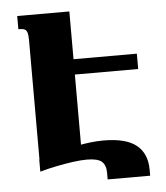

<svg xmlns="http://www.w3.org/2000/svg" viewBox="-54 -762 757 873"><g transform="rotate(-5 324.5 -326.0)"><path d="M295 -52 101 0V-598Q101 -622 97.5 -634Q94 -646 85 -650Q76 -654 57 -654V-714H295ZM215 -426V-496H584V-426ZM398 -116Q501 -116 548.5 -77.5Q596 -39 596 35V62H402V32Q402 -3 383.5 -19.5Q365 -36 315 -36Q288 -36 251.5 -31Q215 -26 175.5 -18Q136 -10 100 0V-55Q206 -88 274 -102Q342 -116 398 -116Z"/></g></svg>

Font: Noto Serif Armenian Black
Style: Regular
Weight: 900
Version: Version 2.007